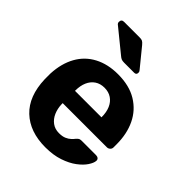

<svg xmlns="http://www.w3.org/2000/svg" viewBox="-210 -870 1005 1005"><g transform="rotate(45 292.5 -368.0)"><path d="M295 10Q180 10 112.5 -54Q45 -118 41 -240Q41 -248 41 -261.5Q41 -275 41 -283Q45 -360 76 -415.5Q107 -471 163 -500.5Q219 -530 294 -530Q378 -530 434.5 -495.5Q491 -461 519.5 -401.5Q548 -342 548 -265V-242Q548 -232 540.5 -225Q533 -218 523 -218H196Q196 -217 196 -214.5Q196 -212 196 -210Q197 -178 208.5 -151.5Q220 -125 241.5 -109Q263 -93 293 -93Q318 -93 334 -100Q350 -107 360.5 -117Q371 -127 376 -134Q385 -144 390.5 -146.5Q396 -149 408 -149H512Q522 -149 528.5 -143.5Q535 -138 534 -128Q533 -112 517.5 -88.5Q502 -65 472 -42.5Q442 -20 397.5 -5Q353 10 295 10ZM196 -309H392V-311Q392 -347 380.5 -373.5Q369 -400 347 -415Q325 -430 294 -430Q263 -430 241 -415Q219 -400 207.5 -373.5Q196 -347 196 -311ZM273 -595Q260 -595 252.5 -598.5Q245 -602 237 -609L108 -714Q103 -719 103 -726Q103 -746 122 -746H238Q251 -746 258 -742.5Q265 -739 275 -727L359 -624Q364 -619 364 -611Q364 -595 348 -595Z"/></g></svg>

Font: Rubik SemiBold
Style: Regular
Weight: 600
Designer: Hubert and Fischer
Foundry: Hubert and Fischer
Version: Version 2.300;gftools[0.9.30]